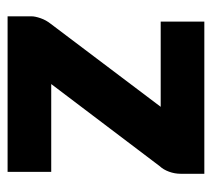

<svg xmlns="http://www.w3.org/2000/svg" viewBox="-46 -512 558 506"><g transform="rotate(90 233.0 -259.0)"><path d="M438 -456.5Q438 -440.5 432.5 -425.5Q427 -410.5 418 -401L201.5 -115H433V0H23V-63Q23 -72.5 28 -87Q33 -101.5 43 -114L261.5 -403.5H37V-518.5H438Z"/></g></svg>

Font: Lato
Style: Regular
Weight: 900
Designer: Lukasz Dziedzic with Adam Twardoch and Botio Nikoltchev
Foundry: tyPoland Lukasz Dziedzic
Version: Version 2.010; 2014-09-01; http://www.latofonts.com/; ttfaut